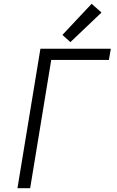

<svg xmlns="http://www.w3.org/2000/svg" viewBox="-20 -992 616 1012"><path d="M72 0H139L250 -676H554L564 -735H193ZM351 -770 515 -926 463 -972 309 -808Z"/></svg>

Font: Iosevka Sparkle Light Oblique
Style: Regular
Weight: 300
Italic angle: -9°
Designer: Belleve Invis
Foundry: Belleve Invis
Version: Version 4.5.0; ttfautohint (v1.8.3)